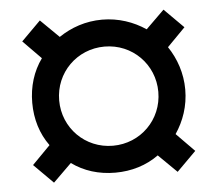

<svg xmlns="http://www.w3.org/2000/svg" viewBox="-44 -663 707 625"><g transform="rotate(-5 310.0 -350.0)"><path d="M45 -552 104 -492C75 -452 60 -403 60 -350C60 -296 75 -248 104 -208L45 -148L108 -85L168 -144C208 -115 256 -100 310 -100C363 -100 412 -115 452 -144L512 -85L575 -148L516 -208C543 -248 560 -296 560 -350C560 -403 543 -452 516 -492L575 -552L512 -615L452 -556C412 -583 363 -600 310 -600C256 -600 208 -583 168 -556L108 -615ZM148 -350C148 -441 220 -512 310 -512C401 -512 472 -440 472 -350C472 -259 400 -188 310 -188C219 -188 148 -260 148 -350Z"/></g></svg>

Font: Space Text Medium
Style: Regular
Weight: 500
Designer: Florian Karsten (Space Text), Colophon Foundry (Space Mono)
Foundry: Florian Karsten
Version: Version 1.003;PS 001.003;hotconv 1.0.88;makeotf.lib2.5.64775